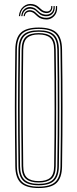

<svg xmlns="http://www.w3.org/2000/svg" viewBox="-20 -944 390 969"><path d="M175.2 5Q112.8 5 85.4 -20.6Q58 -46.2 57.2 -105Q56.2 -191.2 55.6 -263.6Q55 -336 55 -403.2Q55 -470.5 55.6 -541Q56.2 -611.5 57.2 -694Q58 -753.5 85.4 -779.2Q112.8 -805 175.2 -805Q238 -805 265.2 -779.2Q292.5 -753.5 293.2 -694Q294.5 -611.5 295 -541Q295.5 -470.5 295.5 -403.2Q295.5 -336 295 -263.6Q294.5 -191.2 293.2 -105Q292.5 -46.2 265.2 -20.6Q238 5 175.2 5ZM175.2 -2Q233.5 -2 259 -26Q284.5 -50 285.2 -105Q286.5 -191.2 287 -263.6Q287.5 -336 287.5 -403.2Q287.5 -470.5 287 -541Q286.5 -611.5 285.2 -694Q284.5 -749.8 259 -773.9Q233.5 -798 175.2 -798Q117 -798 91.5 -773.9Q66 -749.8 65.2 -694Q64.2 -611.5 63.6 -541Q63 -470.5 63 -403.2Q63 -336 63.6 -263.6Q64.2 -191.2 65.2 -105Q66 -50 91.6 -26Q117.2 -2 175.2 -2ZM175.2 -9Q121.5 -9 97.8 -31.4Q74 -53.8 73.2 -105Q72.2 -191.2 71.6 -263.6Q71 -336 71 -403.2Q71 -470.5 71.6 -541Q72.2 -611.5 73.2 -694Q74 -746 97.8 -768.5Q121.5 -791 175.2 -791Q229 -791 252.8 -768.5Q276.5 -746 277.2 -694Q278.5 -611.5 279 -541Q279.5 -470.5 279.5 -403.2Q279.5 -336 279 -263.6Q278.5 -191.2 277.2 -105Q276.5 -53.8 252.8 -31.4Q229 -9 175.2 -9ZM175.2 -16Q223.8 -16 246.2 -36.4Q268.8 -56.8 269.2 -105Q270.5 -191.2 271 -263.6Q271.5 -336 271.5 -403.2Q271.5 -470.5 271 -541Q270.5 -611.5 269.2 -694Q268.5 -742.2 246.6 -763.1Q224.8 -784 175.2 -784Q125.8 -784 103.9 -763.1Q82 -742.2 81.2 -694Q80.2 -611.5 79.6 -541Q79 -470.5 79 -403.2Q79 -336 79.6 -263.6Q80.2 -191.2 81.2 -105Q81.8 -56.8 104.2 -36.4Q126.8 -16 175.2 -16ZM175.2 -23Q133 -23 111.4 -40.8Q89.8 -58.5 89.2 -105Q87.8 -220 87.2 -316.8Q86.8 -413.5 87.4 -504.6Q88 -595.8 89.2 -694Q89.8 -739.5 110.6 -758.2Q131.5 -777 175.2 -777Q219.2 -777 240 -758.2Q260.8 -739.5 261.2 -694Q262.2 -625.5 262.8 -556.6Q263.2 -487.8 263.4 -416.1Q263.5 -344.5 263 -267.4Q262.5 -190.2 261.2 -105Q260.8 -58.5 239.1 -40.8Q217.5 -23 175.2 -23ZM175.2 -30Q214 -30 233.4 -46.6Q252.8 -63.2 253.2 -106Q254.2 -183.5 254.9 -254.2Q255.5 -325 255.5 -394.6Q255.5 -464.2 255 -537.5Q254.5 -610.8 253.2 -693Q252.8 -736.2 233.4 -753.1Q214 -770 175.2 -770Q136.8 -770 117.2 -753.1Q97.8 -736.2 97.2 -693Q96 -603 95.4 -511.1Q94.8 -419.2 95.2 -319.6Q95.8 -220 97.2 -106Q97.8 -63.2 117.2 -46.6Q136.8 -30 175.2 -30ZM75.2 -862.5Q78.2 -894.5 98.6 -911.2Q119 -928 145.2 -923Q157.2 -920.8 165.4 -915.5Q173.5 -910.2 179.9 -904.1Q186.2 -898 193.2 -893Q200.2 -888 210.2 -886.5Q224.8 -884.2 232.1 -892Q239.5 -899.8 238.2 -913.5H244.2Q245.5 -895.8 235.9 -885.9Q226.2 -876 208.5 -878.5Q197.8 -880 190.4 -884.9Q183 -889.8 176.6 -895.9Q170.2 -902 162.9 -907.2Q155.5 -912.5 144.2 -915Q121 -920 102.5 -905.9Q84 -891.8 81.2 -862.5ZM87.2 -862.5Q89.2 -887.5 105.6 -899.9Q122 -912.2 142.5 -907.2Q153 -904.8 160 -899.4Q167 -894 173.1 -887.9Q179.2 -881.8 187 -876.9Q194.8 -872 206.8 -870.5Q225.8 -868.2 238.6 -879Q251.5 -889.8 250.2 -913.5H256.2Q258.2 -887 243.6 -873.2Q229 -859.5 205.2 -862.5Q192.8 -864.2 184.9 -869.2Q177 -874.2 171.1 -880.4Q165.2 -886.5 158.4 -891.8Q151.5 -897 141 -899.2Q122.8 -903 109 -892.9Q95.2 -882.8 93.2 -862.5ZM99.2 -862.5Q100.5 -878.5 112.1 -886.9Q123.8 -895.2 139.8 -891.5Q149.2 -889.2 155.8 -884.1Q162.2 -879 168.2 -872.9Q174.2 -866.8 182.2 -861.8Q190.2 -856.8 203 -854.8Q230.5 -850.5 247.4 -867.4Q264.2 -884.2 262.2 -913.5H268.2Q271 -879.5 251.1 -860.4Q231.2 -841.2 200.5 -846.8Q187.8 -849 179.5 -854Q171.2 -859 165.2 -865Q159.2 -871 153.1 -876.1Q147 -881.2 138.8 -883.5Q126.2 -887 116.2 -881.4Q106.2 -875.8 105.2 -862.5Z"/></svg>

Font: Big Shoulders Inline Text SC Thin
Style: Regular
Weight: 100
Designer: Patric King
Foundry: XO Type Co
Version: Version 2.002